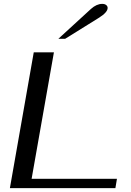

<svg xmlns="http://www.w3.org/2000/svg" viewBox="-20 -970 676 990"><path d="M154 -700H258L143 -48H583L575 0H31ZM449 -924Q478 -950 507 -950Q520 -950 527.5 -944Q535 -938 535 -929Q535 -906 488 -877L316 -770H281Z"/></svg>

Font: Fahkwang
Style: Italic
Weight: 400
Italic angle: -10°
Version: Version 1.000; ttfautohint (v1.6)